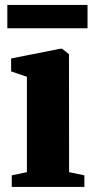

<svg xmlns="http://www.w3.org/2000/svg" viewBox="-20 -740 366 760"><path d="M26.5 0V-46L86.5 -58.5V-436L24 -457.5V-508.5L218 -547H226L253 -525.5L253.5 -58.5L314 -46V0ZM326.5 -720.5V-628H9V-720.5Z"/></svg>

Font: Merriweather 72pt Black
Style: Regular
Weight: 900
Version: Version 2.100